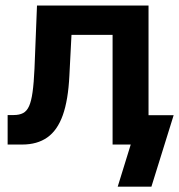

<svg xmlns="http://www.w3.org/2000/svg" viewBox="-20 -536 664 712"><path d="M8.3 0V-109.4H30.8Q51.8 -109.4 65.7 -116.7Q79.6 -124 87.9 -142.6Q96.2 -161.1 100.8 -194.6Q105.5 -228 107.9 -281.2L117.2 -515.6H530.8V0H397.5V-406.7H245.1L237.3 -255.4Q232.9 -165 212.9 -108.9Q192.9 -52.7 155.5 -26.4Q118.2 0 62 0ZM416.5 156.2 464.8 0H426.3V-108.9H624L541.5 156.2Z"/></svg>

Font: Inter Cardless Display
Style: Bold
Weight: 700
Designer: Rasmus Andersson
Foundry: rsms
Version: Version 4.001;git-9221beed3